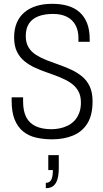

<svg xmlns="http://www.w3.org/2000/svg" viewBox="-20 -718 540 1006"><path d="M253 12Q208 12 169 3Q130 -6 101.5 -29Q73 -52 57 -91Q41 -130 41 -190Q41 -195 41 -199Q41 -203 41 -208H101Q101 -203 101 -197Q101 -191 101 -186Q101 -136 117.5 -104Q134 -72 167.5 -56.5Q201 -41 250 -41Q271 -41 293 -45.5Q315 -50 334.5 -59.5Q354 -69 369.5 -85Q385 -101 394.5 -125Q404 -149 404 -181Q404 -218 389 -243Q374 -268 349 -284.5Q324 -301 293 -313.5Q262 -326 228.5 -337.5Q195 -349 164 -363Q133 -377 108 -397.5Q83 -418 68.5 -448Q54 -478 54 -522Q54 -565 67.5 -597.5Q81 -630 107 -652.5Q133 -675 170 -686.5Q207 -698 254 -698Q299 -698 335 -687.5Q371 -677 396.5 -654.5Q422 -632 436 -597Q450 -562 450 -512V-499H391V-519Q391 -558 375.5 -586.5Q360 -615 330.5 -630Q301 -645 258 -645Q214 -645 182 -633Q150 -621 132.5 -595.5Q115 -570 115 -529Q115 -494 129.5 -470Q144 -446 169.5 -430Q195 -414 226 -402Q257 -390 290 -378.5Q323 -367 354 -352.5Q385 -338 410.5 -317Q436 -296 450.5 -264.5Q465 -233 465 -187Q465 -115 438 -71.5Q411 -28 363 -8Q315 12 253 12ZM220 268V240Q240 240 248.5 224Q257 208 257 173H233V95H288V162Q288 199 280.5 222.5Q273 246 258.5 257Q244 268 220 268Z"/></svg>

Font: Archivo Condensed ExtraLight
Style: Regular
Weight: 250
Width: 3
Designer: Hector Gatti
Foundry: Omnibus-Type
Version: Version 2.001